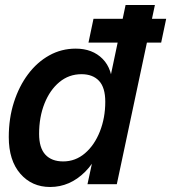

<svg xmlns="http://www.w3.org/2000/svg" viewBox="-20 -735 683 766"><path d="M180 11Q107 11 61 -42Q15 -95 15 -188Q15 -263 35.5 -327Q56 -391 92 -439Q128 -487 176.5 -514Q225 -541 282 -541Q349 -541 389.5 -500Q430 -459 429 -382L404 -223Q381 -111 320 -50Q259 11 180 11ZM232 -91Q281 -91 319 -123.5Q357 -156 378.5 -210.5Q400 -265 400 -329Q400 -386 375 -412.5Q350 -439 305 -439Q255 -439 217 -407.5Q179 -376 157.5 -322Q136 -268 136 -201Q136 -145 161 -118Q186 -91 232 -91ZM329 0 357 -130 403 -265 415 -402 481 -715H598L446 0ZM333 -565 353 -660H643L623 -565Z"/></svg>

Font: Radio Canada Big Medium
Style: Italic
Weight: 500
Italic angle: -12°
Designer: Étienne Aubert Bonn
Foundry: Coppers and Brasses
Version: Version 1.001